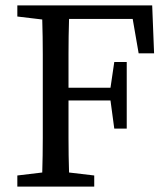

<svg xmlns="http://www.w3.org/2000/svg" viewBox="-20 -689 619 709"><path d="M138 -310V-359Q138 -424 138 -488Q138 -552 136 -617L44 -628V-669H542L549 -492H492L470 -619H235Q233 -555 233 -491Q233 -427 233 -365H388L402 -460H448V-214H402L388 -318H233Q233 -243 233 -178.5Q233 -114 235 -52L328 -41V0H44V-41L136 -52Q138 -115 138 -179.5Q138 -244 138 -310Z"/></svg>

Font: Source Serif Pro
Style: Regular
Weight: 400
Designer: Frank Grießhammer
Foundry: Adobe Systems Incorporated
Version: Version 2.000;PS 1.000;hotconv 16.6.51;makeotf.lib2.5.65220